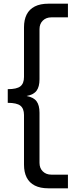

<svg xmlns="http://www.w3.org/2000/svg" viewBox="-20 -820 430 1040"><path d="M242 200Q198 200 168.5 185Q139 170 124.5 141.5Q110 113 110 72V-197Q110 -232 90.5 -247.5Q71 -263 22 -263V-337Q71 -337 90.5 -352.5Q110 -368 110 -403V-672Q110 -713 124.5 -741.5Q139 -770 168.5 -785Q198 -800 242 -800H348V-726H258Q230 -726 212 -708.5Q194 -691 194 -662V-391Q194 -350 178 -328.5Q162 -307 124 -300Q162 -293 178 -271.5Q194 -250 194 -209V62Q194 91 212 108.5Q230 126 258 126H348V200Z"/></svg>

Font: Aspekta Variable
Style: Regular
Weight: 400
Designer: Ivo Dolenc
Version: Version 2.100